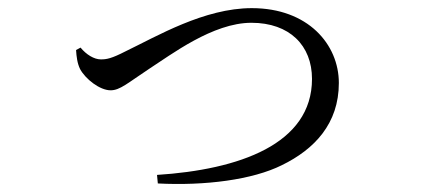

<svg xmlns="http://www.w3.org/2000/svg" viewBox="-20 -467 1040 472"><path d="M167 -344C168 -328 170 -311 177 -297C190 -273 225 -245 252 -245C275 -245 294 -263 347 -298C400 -332 503 -411 598 -411C692 -411 747 -355 747 -273C747 -112 567 -50 366 -37L368 -16C484 -10 601 -25 673 -61C753 -100 813 -163 813 -263C813 -358 737 -447 599 -447C482 -447 366 -378 289 -341C254 -323 242 -321 228 -321C211 -321 192 -333 178 -350Z"/></svg>

Font: Source Han Serif K
Style: Regular
Weight: 400
Designer: Ryoko NISHIZUKA 西塚涼子 (kana & ideographs); Frank Grießhammer (Latin, Greek & Cyrillic); Wenlong ZHANG 张文龙 (bopomofo); San
Foundry: Adobe Systems Incorporated
Version: Version 1.001;PS 1.001;hotconv 16.6.54;makeotf.lib2.5.65590